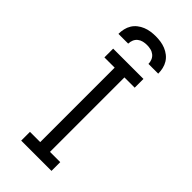

<svg xmlns="http://www.w3.org/2000/svg" viewBox="-293 -1020 1085 1085"><g transform="rotate(45 250.0 -477.5)"><path d="M129 0V-70H211V-665H129V-735H371V-665H289V-70H371V0ZM91 -815Q91 -835 95.5 -855Q100 -875 110.5 -892Q121 -909 137 -921.5Q153 -934 171.5 -941.5Q190 -949 210 -952Q230 -955 250 -955Q270 -955 290 -952Q310 -949 328.5 -941.5Q347 -934 363 -921.5Q379 -909 389.5 -892Q400 -875 404.5 -855Q409 -835 409 -815H331Q331 -830 325 -844.5Q319 -859 307 -868.5Q295 -878 280 -881.5Q265 -885 250 -885Q235 -885 220 -881.5Q205 -878 193 -868.5Q181 -859 175 -844.5Q169 -830 169 -815Z"/></g></svg>

Font: Zed Mono
Style: Regular
Weight: 400
Monospace: yes
Designer: Belleve Invis
Foundry: Belleve Invis
Version: Version 1.0.0; ttfautohint (v1.8.4)